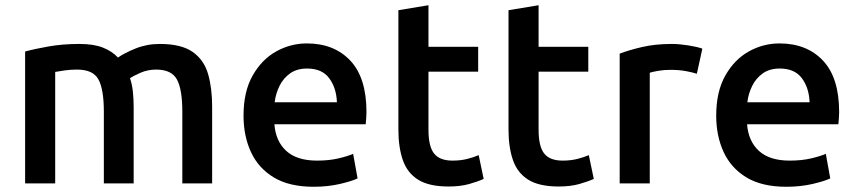

<svg xmlns="http://www.w3.org/2000/svg" viewBox="-20 -701 3278 734"><path d="M76 0V-504Q112 -514 166 -523.5Q220 -533 284 -533Q338 -533 373.5 -519Q409 -505 431 -481Q455 -498 498 -515.5Q541 -533 591 -533Q673 -533 716.5 -502.5Q760 -472 775.5 -418Q791 -364 791 -294V0H677V-274Q677 -359 656.5 -397Q636 -435 577 -435Q545 -435 517.5 -423Q490 -411 477 -402Q485 -379 488 -350.5Q491 -322 491 -290V0H377V-274Q377 -359 356.5 -397Q336 -435 275 -435Q247 -435 225 -431.5Q203 -428 191 -426V0Z M1179 13Q1086 13 1027 -22.5Q968 -58 939.5 -119.5Q911 -181 911 -259Q911 -351 946 -412.5Q981 -474 1036 -504.5Q1091 -535 1153 -535Q1257 -535 1319 -469.5Q1381 -404 1381 -272Q1381 -262 1380 -249Q1379 -236 1378 -226H1029Q1034 -161 1074.5 -124Q1115 -87 1192 -87Q1238 -87 1274 -95.5Q1310 -104 1330 -113L1347 -19Q1327 -9 1280.5 2Q1234 13 1179 13ZM1030 -310H1268Q1266 -365 1238.5 -402Q1211 -439 1154 -439Q1115 -439 1089 -420.5Q1063 -402 1048.5 -372.5Q1034 -343 1030 -310Z M1695 12Q1620 12 1578.5 -14Q1537 -40 1520 -89Q1503 -138 1503 -206V-662L1618 -681V-522H1808V-427H1618V-205Q1618 -141 1639.5 -114Q1661 -87 1710 -87Q1741 -87 1766.5 -93.5Q1792 -100 1810 -108L1829 -17Q1807 -7 1773.5 2.5Q1740 12 1695 12Z M2116 12Q2041 12 1999.5 -14Q1958 -40 1941 -89Q1924 -138 1924 -206V-662L2039 -681V-522H2229V-427H2039V-205Q2039 -141 2060.5 -114Q2082 -87 2131 -87Q2162 -87 2187.5 -93.5Q2213 -100 2231 -108L2250 -17Q2228 -7 2194.5 2.5Q2161 12 2116 12Z M2349 0V-496Q2383 -509 2433.5 -521Q2484 -533 2549 -533Q2576 -533 2611 -527.5Q2646 -522 2665 -515L2644 -419Q2629 -424 2603 -429Q2577 -434 2543 -434Q2517 -434 2495 -430Q2473 -426 2464 -423V0Z M2986 13Q2893 13 2834 -22.5Q2775 -58 2746.5 -119.5Q2718 -181 2718 -259Q2718 -351 2753 -412.5Q2788 -474 2843 -504.5Q2898 -535 2960 -535Q3064 -535 3126 -469.5Q3188 -404 3188 -272Q3188 -262 3187 -249Q3186 -236 3185 -226H2836Q2841 -161 2881.5 -124Q2922 -87 2999 -87Q3045 -87 3081 -95.5Q3117 -104 3137 -113L3154 -19Q3134 -9 3087.5 2Q3041 13 2986 13ZM2837 -310H3075Q3073 -365 3045.5 -402Q3018 -439 2961 -439Q2922 -439 2896 -420.5Q2870 -402 2855.5 -372.5Q2841 -343 2837 -310Z"/></svg>

Font: Ubuntu Sans SemiBold
Style: Regular
Weight: 600
Designer: Dalton Maag Ltd
Foundry: Dalton Maag Ltd
Version: Version 1.006; ttfautohint (v1.8.4.7-5d5b)